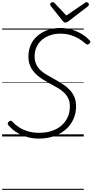

<svg xmlns="http://www.w3.org/2000/svg" viewBox="-20 -1277 866 1797"><path d="M345 20Q288 20 242 7.5Q196 -5 160 -24Q124 -43 98 -65.5Q72 -88 57 -108Q51 -116 52.5 -123.5Q54 -131 63 -139Q74 -148 81.5 -147Q89 -146 96 -138Q121 -110 157 -86.5Q193 -63 240.5 -48.5Q288 -34 347 -34Q412 -34 464.5 -51.5Q517 -69 555 -102Q593 -135 613.5 -180Q634 -225 634 -280Q634 -322 620 -353Q606 -384 581.5 -408Q557 -432 524 -452Q491 -472 451 -493Q419 -510 389 -528.5Q359 -547 333 -568.5Q307 -590 287.5 -616Q268 -642 257 -674.5Q246 -707 246 -748Q246 -807 267.5 -856Q289 -905 329.5 -940.5Q370 -976 425 -995.5Q480 -1015 547 -1015Q600 -1015 650.5 -1000Q701 -985 744.5 -959Q788 -933 818 -899Q827 -890 826 -883Q825 -876 815 -868Q807 -860 798.5 -860Q790 -860 783 -867Q751 -896 713.5 -917.5Q676 -939 634.5 -950.5Q593 -962 546 -962Q493 -962 448.5 -946.5Q404 -931 371.5 -903Q339 -875 321.5 -836Q304 -797 304 -749Q304 -710 317 -679.5Q330 -649 353.5 -625.5Q377 -602 410 -581.5Q443 -561 482 -540Q524 -517 562 -493Q600 -469 629 -439.5Q658 -410 675 -371.5Q692 -333 692 -283Q692 -217 667 -161.5Q642 -106 595.5 -65.5Q549 -25 485.5 -2.5Q422 20 345 20ZM790 -1257Q799 -1257 805.5 -1250Q812 -1243 812 -1236Q812 -1230 810 -1226Q808 -1222 803 -1218L622 -1079Q613 -1073 606 -1069.5Q599 -1066 591 -1066Q584 -1066 578.5 -1070Q573 -1074 567 -1081L455 -1221Q452 -1226 450.5 -1230Q449 -1234 449 -1237Q449 -1246 458 -1251.5Q467 -1257 474 -1257Q481 -1257 484.5 -1254.5Q488 -1252 492 -1247L601 -1132L769 -1246Q777 -1252 781 -1254.5Q785 -1257 790 -1257ZM0 490H764V500H0ZM0 -20H764V0H0ZM0 -505H764V-500H0ZM0 -1010H764V-1000H0Z"/></svg>

Font: Playwrite MX Guides
Style: Regular
Weight: 400
Designer: Veronika Burian, José Scaglione
Foundry: TypeTogether
Version: Version 1.003